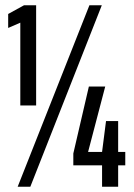

<svg xmlns="http://www.w3.org/2000/svg" viewBox="-20 -708 508 728"><path d="M57 -308V-622L11 -602V-655L71 -688H117V-308ZM47 0 319 -688H366L95 0ZM367 0V-81H258V-126L317 -380H379L314 -132H367L382 -249H428V-132H455V-81H428V0Z"/></svg>

Font: Saira Ultra Condensed SemiBold
Style: Regular
Weight: 600
Width: 1
Designer: Hector Gatti with collaboration of the Omnibus-Type team
Foundry: Omnibus-Type
Version: Version 1.001; ttfautohint (v1.8)